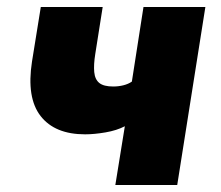

<svg xmlns="http://www.w3.org/2000/svg" viewBox="-20 -526 628 546"><path d="M308 0 335 -167Q312 -155 280 -149.5Q248 -144 222 -144Q136 -144 95.5 -196Q55 -248 71 -351L96 -506H272L251 -373Q246 -342 248 -321Q250 -300 262.5 -290Q275 -280 302 -280Q317 -280 331 -283.5Q345 -287 355 -294L388 -506H564L484 0Z"/></svg>

Font: Nunito Sans 7pt Condensed Black
Style: Italic
Weight: 900
Width: 3
Italic angle: -9°
Designer: Vernon Adams
Foundry: Vernon Adams
Version: Version 3.101;gftools[0.9.27]